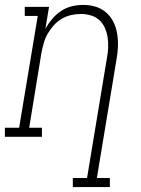

<svg xmlns="http://www.w3.org/2000/svg" viewBox="-54 -558 574 783"><path d="M243 205V168H301L382 -321Q386 -342 387 -363.5Q388 -385 385 -405Q382 -425 374 -443.5Q366 -462 351.5 -475.5Q337 -489 317 -495Q297 -501 276 -501Q256 -501 236 -496.5Q216 -492 198 -481.5Q180 -471 165.5 -455Q151 -439 140.5 -420.5Q130 -402 124.5 -382.5Q119 -363 115 -343L65 -37H117V0H-34V-37H24L100 -493H47V-530H146L131 -440Q143 -462 159 -481Q175 -500 195.5 -513.5Q216 -527 239.5 -532.5Q263 -538 285 -538Q312 -538 336.5 -530.5Q361 -523 379.5 -506.5Q398 -490 409 -467.5Q420 -445 424 -419.5Q428 -394 427 -367.5Q426 -341 421 -315L341 168H394V205Z"/></svg>

Font: Iosevka Slab XLtObl
Style: Regular
Weight: 200
Italic angle: -9°
Monospace: yes
Designer: Belleve Invis
Foundry: Belleve Invis
Version: Version 11.1.1; ttfautohint (v1.8.3)